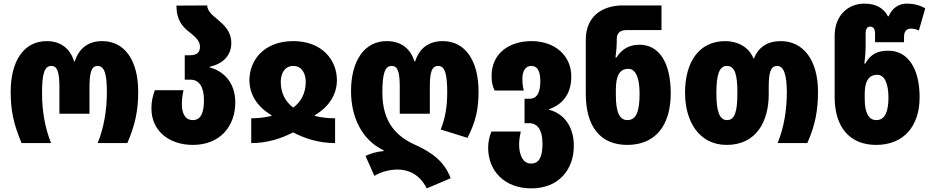

<svg xmlns="http://www.w3.org/2000/svg" viewBox="-20 -790 5137 1060"><path d="M99 0H262C229 -82 212 -176 212 -276C212 -384 226 -426 263 -426C297 -426 308 -392 308 -306V-162H474V-306C474 -391 485 -426 519 -426C560 -426 570 -372 570 -279C570 -185 554 -84 519 0H683C727 -102 743 -181 743 -284C743 -454 670 -563 544 -563C468 -563 416 -524 393 -451H389C367 -523 314 -563 238 -563C111 -563 39 -452 39 -284C39 -178 55 -106 99 0Z M1045 10C1194 10 1279 -92 1279 -225C1279 -337 1211 -399 1137 -418V-421C1211 -438 1257 -483 1257 -553C1257 -616 1218 -651 1183 -681C1150 -708 1125 -729 1124 -760L954 -759C954 -679 989 -641 1024 -614C1057 -588 1084 -565 1084 -532C1084 -503 1070 -485 1028 -485H1000V-350H1032C1079 -350 1106 -312 1106 -237C1106 -167 1089 -127 1044 -127C1003 -127 984 -163 984 -215C984 -244 988 -268 993 -292H835C823 -258 816 -232 816 -191C816 -68 913 10 1045 10Z M1367 0C1455 0 1532 -25 1598 -59C1664 -25 1741 0 1830 0V-137C1802 -137 1760 -139 1718 -150V-154C1800 -202 1840 -273 1840 -347C1840 -460 1757 -563 1599 -563C1440 -563 1357 -460 1357 -347C1357 -272 1397 -202 1479 -154V-150C1433 -139 1395 -137 1367 -137ZM1599 -196C1556 -228 1530 -276 1530 -338C1530 -383 1551 -426 1599 -426C1647 -426 1668 -383 1668 -338C1668 -276 1642 -228 1599 -196Z M2336 250 2468 194C2435 105 2369 53 2271 9C2173 -35 2091 -111 2091 -278C2091 -384 2105 -426 2142 -426C2176 -426 2187 -394 2187 -308V-162H2353V-308C2353 -393 2364 -426 2400 -426C2439 -426 2449 -372 2449 -279C2449 -206 2440 -142 2413 -75L2561 -29C2607 -119 2622 -189 2622 -284C2622 -454 2549 -563 2425 -563C2347 -563 2295 -524 2272 -451H2268C2246 -523 2193 -563 2115 -563C1990 -563 1918 -452 1918 -287C1918 -141 1979 -17 2098 40V44C2053 48 2022 59 1998 71L2047 181C2083 159 2131 146 2175 146C2234 146 2297 172 2336 250Z M2913 250C3063 250 3148 148 3148 15C3148 -97 3088 -165 3011 -184V-187C3088 -214 3134 -273 3134 -368C3134 -482 3045 -563 2914 -563C2790 -563 2694 -494 2694 -372C2694 -333 2699 -316 2711 -290H2872C2866 -311 2864 -331 2864 -357C2864 -394 2879 -426 2913 -426C2947 -426 2963 -398 2963 -341C2963 -288 2949 -245 2905 -245H2876V-110H2901C2948 -110 2975 -72 2975 3C2975 73 2958 113 2912 113C2865 113 2846 62 2846 8C2846 -16 2850 -41 2855 -64H2693C2681 -35 2675 -5 2675 26C2675 155 2767 250 2913 250Z M3443 10C3595 10 3683 -93 3683 -275C3683 -447 3617 -543 3511 -543C3453 -543 3413 -519 3383 -472H3378C3383 -512 3385 -536 3385 -558V-574C3385 -610 3406 -624 3441 -624H3632V-760H3418C3311 -760 3214 -705 3214 -570V-273C3214 -90 3295 10 3443 10ZM3444 -127C3400 -127 3380 -170 3380 -266V-292C3380 -368 3398 -410 3449 -410C3490 -410 3511 -360 3511 -273C3511 -178 3494 -127 3444 -127Z M3992 10C4158 10 4224 -123 4224 -269V-310C4224 -386 4233 -426 4271 -426C4309 -426 4324 -372 4324 -279C4324 -185 4308 -84 4273 0H4437C4481 -99 4496 -181 4496 -284C4496 -454 4418 -563 4290 -563C4218 -563 4167 -530 4143 -468H4139C4116 -530 4051 -563 3985 -563C3836 -563 3762 -444 3762 -278C3762 -120 3839 10 3992 10ZM3994 -127C3950 -127 3935 -179 3935 -277C3935 -378 3951 -426 3993 -426C4038 -426 4051 -377 4051 -277C4051 -178 4038 -127 3994 -127Z M4817 10C4969 10 5057 -93 5057 -253C5057 -414 4991 -510 4885 -510C4827 -510 4787 -493 4757 -439H4752C4757 -480 4759 -506 4759 -531V-602C4759 -630 4767 -643 4784 -643C4802 -643 4811 -630 4811 -604V-557H4971V-587C4971 -616 4984 -632 5009 -632C5023 -632 5036 -629 5053 -622L5088 -744C5053 -764 5018 -770 4987 -770C4941 -770 4905 -745 4886 -700H4882C4860 -743 4819 -770 4751 -770C4664 -770 4588 -706 4588 -593V-253C4588 -91 4669 10 4817 10ZM4818 -127C4774 -127 4754 -170 4754 -245V-272C4754 -335 4772 -377 4823 -377C4864 -377 4885 -327 4885 -252C4885 -178 4868 -127 4818 -127Z"/></svg>

Font: Noto Sans Georgian Condensed Black
Style: Regular
Weight: 900
Width: 3
Designer: Monotype Design Team, Akaki Razmadze
Foundry: Google LLC
Version: Version 2.005